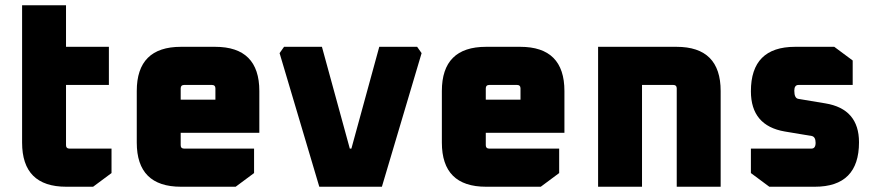

<svg xmlns="http://www.w3.org/2000/svg" viewBox="-20 -710 3336 730"><path d="M64 -168V-690H231V-532H394V-387H231V-158Q231 -145 244 -145H404V-52L334 0H232Q64 0 64 -168Z M500 -168V-364Q500 -532 668 -532H798Q966 -532 966 -364V-205H667V-158Q667 -145 680 -145H946V-52L876 0H668Q500 0 500 -168ZM667 -331H799V-374Q799 -387 786 -387H680Q667 -387 667 -374Z M1043 -508 1060 -532H1204L1310 -145H1316L1422 -532H1566L1583 -508L1432 0H1194Z M1660 -168V-364Q1660 -532 1828 -532H1958Q2126 -532 2126 -364V-205H1827V-158Q1827 -145 1840 -145H2106V-52L2036 0H1828Q1660 0 1660 -168ZM1827 -331H1959V-374Q1959 -387 1946 -387H1840Q1827 -387 1827 -374Z M2254 0V-532H2552Q2720 -532 2720 -364V0H2553V-374Q2553 -387 2540 -387H2421V0Z M2835 -52V-145H3065Q3081 -145 3081 -167Q3081 -190 3066 -193L2964 -210Q2835 -232 2835 -363Q2835 -532 3003 -532H3152L3222 -480V-387H3016Q3000 -387 3000 -365Q3000 -336 3016 -334L3118 -317Q3246 -296 3246 -169Q3246 0 3078 0H2905Z"/></svg>

Font: Oxanium ExtraBold
Style: Regular
Weight: 800
Designer: Severin Meyer
Version: Version 2.000